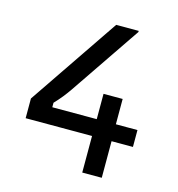

<svg xmlns="http://www.w3.org/2000/svg" viewBox="-99 -737 765 824"><g transform="rotate(15 283.5 -325.0)"><path d="M521.7 -162.5H45V-250L316.7 -650H416.7V-645L204.2 -332.5Q191.7 -314.2 176.7 -295.4Q161.7 -276.7 143.3 -257.5V-237.5H521.7ZM426.7 0H340V-200H340.8V-350H425.8V-200H426.7Z"/></g></svg>

Font: Familjen Grotesk Variable
Style: Regular
Weight: 400
Designer: Anders Wikstroem, Jonas Baeckman, Matilda Gysing, Kristian Moeller
Foundry: Familjen STHLM AB
Version: Version 2.000